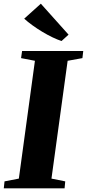

<svg xmlns="http://www.w3.org/2000/svg" viewBox="-36 -1019 470 1039"><path d="M-15.5 0 -11.5 -37.5 66 -52.5 153 -690 78 -704.5 83.5 -743H414.5L410 -704.5L330 -690L242.5 -52.5L317 -37.5L313.5 0ZM297 -797Q275.5 -804 248.2 -817Q221 -830 192.8 -847Q164.5 -864 139 -882.5Q113.5 -901 95 -918L185 -999L335 -831.5Z"/></svg>

Font: Merriweather 72pt Black
Style: Italic
Weight: 900
Italic angle: -7.8°
Version: Version 2.101